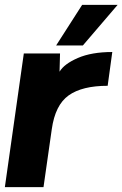

<svg xmlns="http://www.w3.org/2000/svg" viewBox="-29 -770 504 790"><path d="M312 -583H202L309 -750H455ZM433 -556 414 -417Q309 -417 253.5 -377.5Q198 -338 184 -238L150 0H-9L69 -550H218L216 -475Q235 -507 291.5 -531.5Q348 -556 433 -556Z"/></svg>

Font: Oakes Grotesk Bold
Style: Italic
Weight: 700
Italic angle: -8°
Designer: Samuel Oakes
Foundry: Samuel Oakes
Version: Version 1.000;PS 001.000;hotconv 1.0.88;makeotf.lib2.5.64775